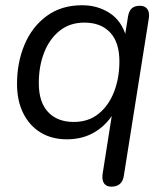

<svg xmlns="http://www.w3.org/2000/svg" viewBox="-20 -515 623 722"><path d="M398.7 186.9Q379.8 186.9 371.3 174.6Q362.8 162.2 365.7 139.9L404 -103.1H414.6Q388.7 -51.9 341.6 -21.5Q294.4 8.9 231.6 8.9Q175.1 8.9 133 -16.5Q91 -42 67.5 -89Q44 -135.9 44 -199.4Q44 -280.2 72.4 -347.5Q100.8 -414.7 155.8 -455Q210.7 -495.3 288.8 -495.3Q347 -495.3 392.4 -465.9Q437.8 -436.5 454.8 -376.1L447.3 -364.3L461.5 -453.5Q464.9 -473.9 475.6 -483.6Q486.3 -493.3 506.2 -493.3Q525.1 -493.3 534.1 -480.9Q543 -468.5 539.6 -445.7L445.7 145.7Q442.8 166.1 431 176.5Q419.1 186.9 398.7 186.9ZM257.3 -56.4Q312.9 -56.4 351 -87.4Q389.1 -118.4 409 -170Q429 -221.7 429 -284.1Q429 -355.8 394.1 -392.9Q359.2 -430 297.6 -430Q242.5 -430 204.1 -399.2Q165.8 -368.4 145.9 -317Q125.9 -265.7 125.9 -202.2Q125.9 -131 160.8 -93.7Q195.7 -56.4 257.3 -56.4Z"/></svg>

Font: Nunito ExtraLight
Style: Italic
Weight: 200
Italic angle: -9°
Designer: Vernon Adams
Foundry: Vernon Adams
Version: Version 3.602